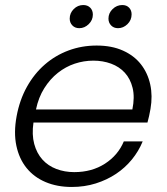

<svg xmlns="http://www.w3.org/2000/svg" viewBox="-20 -735 662 763"><path d="M351 -494Q313 -494 277 -482Q241 -470 210 -445.5Q179 -421 156 -384.5Q133 -348 123 -300H506Q516 -349 507 -385.5Q498 -422 476 -446Q454 -470 421.5 -482Q389 -494 351 -494ZM547 -173Q531 -134 504 -101Q477 -68 441 -44Q405 -20 360.5 -6Q316 8 265 8Q207 8 161 -11.5Q115 -31 85.5 -67.5Q56 -104 45 -156Q34 -208 46 -273Q58 -338 87 -390Q116 -442 158 -478.5Q200 -515 252.5 -534.5Q305 -554 364 -554Q424 -554 468.5 -534Q513 -514 540 -479.5Q567 -445 577 -399.5Q587 -354 578 -302Q575 -286 572.5 -274Q570 -262 566 -248H113Q106 -200 116 -163Q126 -126 148.5 -101Q171 -76 204 -63.5Q237 -51 275 -51Q345 -51 397 -84.5Q449 -118 472 -173ZM295 -623Q278 -623 267.5 -634Q257 -645 257 -661Q257 -683 273 -699Q289 -715 311 -715Q328 -715 338.5 -704.5Q349 -694 349 -677Q349 -655 332.5 -639Q316 -623 295 -623ZM449 -623Q432 -623 421.5 -634Q411 -645 411 -661Q411 -683 427.5 -699Q444 -715 466 -715Q483 -715 493 -704.5Q503 -694 503 -678Q503 -655 486.5 -639Q470 -623 449 -623Z"/></svg>

Font: SVN-Poppins Light
Style: Italic
Weight: 300
Italic angle: -10°
Designer: Ninad Kale (Devanagari), Jonny Pinhorn (Latin)
Foundry: Indian Type Foundry
Version: Version 3.002 2017; ttfautohint (v1.8.3)